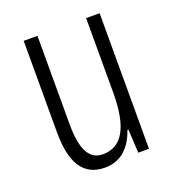

<svg xmlns="http://www.w3.org/2000/svg" viewBox="-105 -615 643 708"><g transform="rotate(-20 216.0 -261.0)"><path d="M364 -532H311V-240C311 -103 273 -39 198 -39C146 -39 120 -84 120 -185V-532H66V-173C66 -56 102 10 189 10C257 10 294 -37 313 -92H317L322 0H364Z"/></g></svg>

Font: Noto Sans Lao Looped ExtraCondensed Light
Style: Regular
Weight: 300
Width: 2
Designer: Mark Frömberg, Ben Mitchell
Foundry: The Fontpad Ltd
Version: Version 1.002